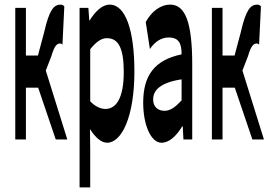

<svg xmlns="http://www.w3.org/2000/svg" viewBox="-20 -603 1168 830"><path d="M46 -569V0H92V-224H145L221 0H271L178 -298L202 -360C216 -408 227 -415 241 -415C245 -415 247 -412 250 -410L258 -575C254 -581 248 -583 242 -583C213 -583 193 -561 171 -464L144 -363H92V-569Z M324 -569V207H370V44L369 -45C393 -7 419 14 443 14C506 14 561 -98 561 -294C561 -469 524 -583 454 -583C422 -583 392 -554 367 -514H366L362 -569ZM370 -165V-390C396 -423 419 -438 442 -438C494 -438 515 -391 515 -291C515 -177 481 -132 436 -132C418 -132 394 -140 370 -165Z M678 14C712 14 742 -15 768 -57H770L773 0H811V-323C811 -501 783 -583 716 -583C673 -583 635 -553 610 -508L628 -391C649 -423 678 -441 709 -441C754 -441 765 -414 765 -368C650 -344 599 -279 599 -159C599 -64 632 14 678 14ZM642 -173C642 -213 673 -246 765 -260V-169C739 -141 717 -124 691 -124C664 -124 642 -140 642 -173Z M896 -569V0H942V-224H995L1071 0H1121L1028 -298L1052 -360C1066 -408 1077 -415 1091 -415C1095 -415 1097 -412 1100 -410L1108 -575C1104 -581 1098 -583 1092 -583C1063 -583 1043 -561 1021 -464L994 -363H942V-569Z"/></svg>

Font: 寒蝉无机体 CompactMedium
Style: Regular
Weight: 500
Width: 3
Designer: ChillTanhei {Warren2060}; 
Source Han Sans {Ryoko NISHIZUKA 西塚涼子 (kana, bopomofo & ideographs); Paul D. Hunt (Latin, Gre
Foundry: ChillType&Adobe
Version: Version 1.000;Glyphs 3.1.1 (3135)